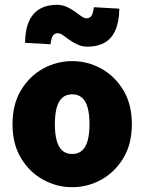

<svg xmlns="http://www.w3.org/2000/svg" viewBox="-20 -766 600 798"><path d="M280 12Q216 12 159.5 -19Q103 -50 67.5 -108.5Q32 -167 32 -250Q32 -333 67.5 -391.5Q103 -450 159.5 -481Q216 -512 280 -512Q344 -512 400.5 -481Q457 -450 492.5 -391.5Q528 -333 528 -250Q528 -167 492.5 -108.5Q457 -50 400.5 -19Q344 12 280 12ZM280 -126Q306 -126 322 -141Q338 -156 345 -184Q352 -212 352 -250Q352 -288 345 -316Q338 -344 322 -359Q306 -374 280 -374Q254 -374 238 -359Q222 -344 215 -316Q208 -288 208 -250Q208 -212 215 -184Q222 -156 238 -141Q254 -126 280 -126ZM344 -572Q322 -572 303 -580.5Q284 -589 269 -600Q254 -611 242 -619.5Q230 -628 220 -628Q208 -628 200.5 -618.5Q193 -609 190 -582L84 -588Q85 -645 101.5 -679.5Q118 -714 147 -730Q176 -746 216 -746Q239 -746 257.5 -737.5Q276 -729 291 -718Q306 -707 318 -698.5Q330 -690 340 -690Q352 -690 359.5 -699.5Q367 -709 370 -736L476 -730Q475 -674 459 -639Q443 -604 413.5 -588Q384 -572 344 -572Z"/></svg>

Font: Assistant ExtraLight ExtraBold
Style: Regular
Weight: 800
Version: Version 3.000